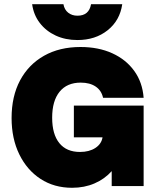

<svg xmlns="http://www.w3.org/2000/svg" viewBox="-20 -883 746 911"><path d="M560 -863Q549 -786 490.8 -739.5Q432.5 -693 347.5 -693Q290.5 -693 244.5 -714.2Q198.5 -735.5 169 -773.8Q139.5 -812 132.5 -863H281Q285.5 -837 303.5 -822.8Q321.5 -808.5 347.5 -808.5Q402.5 -808.5 412 -863ZM35 -323Q35 -426 75.2 -501.5Q115.5 -577 189 -618.5Q262.5 -660 362 -660Q447.5 -660 512.8 -630.2Q578 -600.5 617 -546.5Q656 -492.5 661.5 -419H469Q461.5 -453.5 434 -472.2Q406.5 -491 363 -491Q298 -491 262.8 -447.8Q227.5 -404.5 227.5 -324.5Q227.5 -246 261.5 -204Q295.5 -162 359.5 -162Q403.5 -162 432.5 -181Q461.5 -200 466.5 -231.5H330.5V-382H661.5V0H510V-71Q476.5 -33.5 428.5 -12.8Q380.5 8 322 8Q237 8 172.5 -34Q108 -76 71.5 -150.8Q35 -225.5 35 -323Z"/></svg>

Font: Overused Grotesk Black
Style: Regular
Weight: 900
Version: Version 0.004